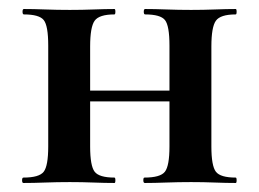

<svg xmlns="http://www.w3.org/2000/svg" viewBox="-20 -406 575 426"><path d="M132 -181V-205H401V-181ZM87 -81V-305Q87 -349 77 -361.5Q67 -374 33 -374Q30 -374 30 -380Q30 -386 33 -386Q54 -386 80.4 -385Q106.9 -384 135 -384Q162 -384 188 -385Q214.1 -386 234 -386Q236 -386 236 -380Q236 -374 234 -374Q200 -374 190 -360Q180 -346 180 -303V-81Q180 -38 190 -25Q200 -12 234 -12Q236 -12 236 -6Q236 0 234 0Q213 0 187.5 -1Q162 -2 135 -2Q106.7 -2 80.1 -1Q53.5 0 32 0Q29 0 29 -6Q29 -12 32 -12Q67 -12 77 -25Q87 -38 87 -81ZM356 -81V-305Q356 -349 346 -361.5Q336 -374 302 -374Q299 -374 299 -380Q299 -386 302 -386Q323 -386 349.4 -385Q375.9 -384 404 -384Q431 -384 457 -385Q483.1 -386 503 -386Q505 -386 505 -380Q505 -374 503 -374Q469 -374 459 -360Q449 -346 449 -303V-81Q449 -38 459 -25Q469 -12 503 -12Q505 -12 505 -6Q505 0 503 0Q482 0 456.5 -1Q431 -2 404 -2Q375.8 -2 348.7 -1Q321.7 0 301.4 0Q298 0 298 -6Q298 -12 300.5 -12Q335.8 -12 345.9 -25Q356 -38 356 -81Z"/></svg>

Font: Cormorant Light
Style: Regular
Weight: 300
Designer: Christian Thalmann (Catharsis Fonts)
Foundry: Catharsis Fonts
Version: Version 4.000